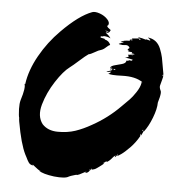

<svg xmlns="http://www.w3.org/2000/svg" viewBox="-49 -676 716 752"><g transform="rotate(5 309.0 -300.5)"><path d="M580 -401.9Q581.9 -401.9 581.9 -403.8Q581.9 -405.7 582.9 -406.7Q582.9 -399 579 -385.7Q575.2 -372.4 573.3 -364.3Q571.4 -356.2 577.1 -344.8Q581 -339 576.2 -318.1Q576.2 -318.1 570.5 -297.1Q570.5 -272.4 556.7 -236.7Q542.9 -201 525.7 -179Q525.7 -179 525.7 -183.8Q524.8 -181 523.3 -177.1Q521.9 -173.3 520 -170Q518.1 -166.7 516.2 -162.9Q514.3 -163.8 514.8 -166.2Q515.2 -168.6 513.3 -169.5Q512.4 -161.9 513.3 -160Q499 -134.3 478.6 -113.3Q458.1 -92.4 444.8 -83.3Q431.4 -74.3 430.5 -75.2Q429.5 -80 433.3 -82.9Q431.4 -83.8 430 -80Q428.6 -76.2 425.2 -72.4Q421.9 -68.6 421 -69.5Q421.9 -74.3 424.8 -77.1L421.9 -75.2Q418.1 -73.3 412.4 -66.2Q406.7 -59 400.5 -53.8Q394.3 -48.6 390.5 -47.6V-51.4Q387.6 -49.5 385.2 -47.1Q382.9 -44.8 378.1 -42.9Q377.1 -41.9 381.9 -41Q380 -39 373.8 -34.3Q367.6 -29.5 364.3 -27.1Q361 -24.8 355.7 -21Q350.5 -17.1 345.2 -15.2Q340 -13.3 334.3 -12.4Q334.3 -14.3 335.2 -15.2Q334.3 -16.2 333.3 -17.1Q331.4 -10.5 323.8 -3.3Q316.2 3.8 310.5 0L317.1 -4.8Q316.2 -4.8 307.1 0.5Q298.1 5.7 289 10Q280 14.3 277.1 12.4L270.5 14.3Q263.8 16.2 256.7 18.6Q249.5 21 248.6 21.9Q235.2 31.4 190.5 26.7Q146.7 21 130.5 9.5Q135.2 9.5 136.2 9.5Q130.5 8.6 125.2 4.3Q120 0 113.3 -4.8Q106.7 -9.5 103.8 -12.4Q102.9 -9.5 106.7 -8.6Q100 -9.5 95.2 -11.9Q90.5 -14.3 87.1 -19.5Q83.8 -24.8 81.9 -28.1Q80 -31.4 76.7 -38.6Q73.3 -45.7 71.4 -48.6Q51.4 -88.6 36.2 -175.2Q26.7 -232.4 34.3 -260Q50.5 -310.5 43.8 -324.8Q44.8 -324.8 46.7 -323.8Q54.3 -379 86.7 -436.7Q119 -494.3 165.7 -541Q232.4 -608.6 283.8 -627.6Q295.2 -631.4 313.8 -624.8Q332.4 -618.1 344.3 -605.2Q356.2 -592.4 350.5 -581.9Q341 -578.1 358.1 -566.7Q360 -565.7 361.9 -563.8Q356.2 -548.6 343.8 -553.3V-551.4Q358.1 -541 363.8 -531.4Q352.4 -538.1 333.3 -538.1Q335.2 -537.1 336.2 -535.2Q333.3 -537.1 325.7 -536.2L324.8 -534.3Q324.8 -532.4 324.8 -531.4Q326.7 -530.5 329.5 -530Q332.4 -529.5 335.2 -529Q338.1 -528.6 341 -527.6Q341.9 -524.8 342.9 -524.8Q359 -521 364.8 -505.7Q359 -503.8 349.5 -494.8Q340 -485.7 330.5 -482.9Q321.9 -481 306.7 -471.9Q291.4 -462.9 283.8 -461.9Q272.4 -454.3 249 -433.3Q225.7 -412.4 215.2 -404.8Q190.5 -386.7 161.4 -341.9Q132.4 -297.1 119 -250Q105.7 -202.9 128.6 -173.3Q150.5 -149.5 189 -149Q227.6 -148.6 258.6 -159Q289.5 -169.5 321 -187.6Q381.9 -221 430.5 -270.5Q450.5 -290.5 460 -300Q469.5 -309.5 483.3 -330Q497.1 -350.5 500 -367.6Q498.1 -368.6 497.1 -368.6Q501 -369.5 502.9 -371.4Q474.3 -391.4 421.9 -389.5Q376.2 -387.6 366.7 -393.3Q372.4 -393.3 378.1 -401.9Q363.8 -398.1 359 -401.9Q377.1 -403.8 382.9 -410.5Q377.1 -410.5 372.4 -406.7Q372.4 -409.5 372.9 -409.5Q373.3 -409.5 374.8 -409.5Q376.2 -409.5 378.6 -410.5Q381 -411.4 382.9 -413.3Q372.4 -413.3 372.4 -415.2Q378.1 -415.2 380 -418.1Q378.1 -418.1 375.2 -417.1Q373.3 -416.2 372.4 -416.2V-418.1Q377.1 -424.8 390.5 -428.1Q403.8 -431.4 417.1 -435.2Q430.5 -439 433.3 -446.7Q433.3 -447.6 432.4 -449.5Q439 -449.5 443.3 -451.4Q447.6 -453.3 450.5 -454.3Q450.5 -453.3 447.6 -450.5Q453.3 -449.5 458.1 -455.2Q456.2 -457.1 425.7 -461.9Q426.7 -461.9 427.1 -461.9Q427.6 -461.9 428.6 -461.9Q433.3 -462.9 434.8 -463.3Q436.2 -463.8 439 -465.2Q441.9 -466.7 441 -468.6Q440 -470.5 437.1 -473.3Q460 -475.2 463.8 -478.1Q456.2 -480 451.4 -480Q451.4 -481 452.4 -482.4Q453.3 -483.8 453.3 -484.8Q436.2 -486.7 436.2 -485.7Q440 -487.6 440 -489.5Q428.6 -491.4 441 -500Q441.9 -501 440 -502.9L439 -504.8Q434.3 -510.5 426.7 -510.5Q419 -510.5 412.4 -509.5L407.6 -510.5Q401 -510.5 398.1 -512.4Q398.1 -513.3 401.9 -514.8Q405.7 -516.2 410.5 -518.1Q415.2 -520 417.1 -521.9Q417.1 -522.9 413.8 -521.9Q410.5 -521 407.6 -520.5Q404.8 -520 404.8 -521Q414.3 -528.6 440 -528.6Q440 -531.4 440 -533.3Q448.6 -533.3 450.5 -535.2Q447.6 -537.1 446.7 -538.1Q450.5 -538.1 477.1 -541Q474.3 -541.9 471.4 -545.7Q488.6 -542.9 502.9 -538.1L501.9 -540Q502.9 -540 511 -538.1Q519 -536.2 521 -535.2Q519 -537.1 516.2 -540Q518.1 -541 520 -541Q513.3 -542.9 509.5 -547.6Q527.6 -545.7 540.5 -535.7Q553.3 -525.7 560.5 -507.6Q567.6 -489.5 571 -474.3Q574.3 -459 577.6 -437.6Q581 -416.2 582.9 -407.6H581.9Q580 -407.6 580 -405.7Q580 -403.8 580 -401.9ZM451.4 -529.5 449.5 -530.5H443.8L442.9 -529.5ZM394.3 -420Q392.4 -416.2 387.6 -418.1ZM393.3 -411.4V-413.3H386.7V-410.5Q390.5 -408.6 393.3 -411.4ZM447.6 -449.5H451.4Q449.5 -447.6 447.6 -449.5ZM451.4 -471.4Q454.3 -469.5 458.1 -471.4ZM477.1 -535.2H481Q480 -538.1 480 -540Q479 -540 477.1 -541Q476.2 -538.1 477.1 -535.2ZM354.3 -556.2Q351.4 -557.1 347.6 -558.6Q343.8 -560 341 -561Q344.8 -556.2 352.4 -555.2ZM35.2 -194.3Q35.2 -188.6 37.1 -186.7Q36.2 -192.4 35.2 -194.3ZM327.6 -9.5V-12.4H325.7V-9.5ZM342.9 -18.1 339 -20H342.9ZM521 -181.9Q522.9 -183.8 522.9 -185.7Q521 -185.7 520 -184.8Q519 -183.8 520 -181H521Z"/></g></svg>

Font: KAZYinfo
Style: Bold
Weight: 700
Designer: emmanuel didier
Foundry: emmanuel didier
Version: Version 001.000